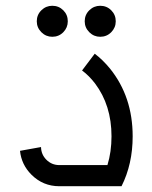

<svg xmlns="http://www.w3.org/2000/svg" viewBox="-20 -645 528 665"><path d="M185.5 0Q128.9 0 88.9 -40Q54.2 -74.7 49.3 -122.6L122.1 -135.7Q122.6 -109.9 140.6 -91.8Q159.2 -73.2 185.5 -73.2H352.1Q366.2 -119.1 366.2 -172.9Q366.2 -280.3 309.1 -356Q288.1 -383.3 264.2 -400.9L308.1 -459Q335.9 -438 360.8 -407.7Q439.5 -310.1 439.5 -172.9Q439.5 -76.7 400.9 0ZM161.1 -517.6Q139.2 -517.6 123.3 -533.4Q107.4 -549.3 107.4 -571.3Q107.4 -593.8 123.3 -609.4Q139.2 -625 161.1 -625Q183.6 -625 199.2 -609.4Q214.8 -593.8 214.8 -571.3Q214.8 -549.3 199.2 -533.4Q183.6 -517.6 161.1 -517.6ZM327.1 -517.6Q305.2 -517.6 289.3 -533.4Q273.4 -549.3 273.4 -571.3Q273.4 -593.8 289.3 -609.4Q305.2 -625 327.1 -625Q349.6 -625 365.2 -609.4Q380.9 -593.8 380.9 -571.3Q380.9 -549.3 365.2 -533.4Q349.6 -517.6 327.1 -517.6Z"/></svg>

Font: Catrinity
Style: Regular
Weight: 400
Designer: Alexander Lange
Foundry: High-Logic / Made with FontCreator
Version: Version 2.090;May 20, 2024;FontCreator 15.0.0.2974 64-bit